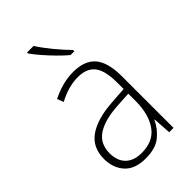

<svg xmlns="http://www.w3.org/2000/svg" viewBox="-234 -845 936 936"><g transform="rotate(-45 234.0 -377.5)"><path d="M238 -539Q316 -539 353.5 -495.5Q391 -452 391 -355V0H361L355 -94H353Q334 -52 296.5 -21Q259 10 190 10Q117 10 80.5 -30Q44 -70 44 -133Q44 -212 102 -252.5Q160 -293 267 -300L353 -306V-349Q353 -434 324.5 -469.5Q296 -505 236 -505Q204 -505 171 -496Q138 -487 102 -468L89 -501Q123 -518 160.5 -528.5Q198 -539 238 -539ZM270 -269Q180 -263 131.5 -230.5Q83 -198 83 -133Q83 -80 112.5 -51.5Q142 -23 195 -23Q275 -23 313.5 -76.5Q352 -130 353 -219V-274ZM191 -765Q213 -730 248 -687.5Q283 -645 313 -615V-606H287Q263 -626 236.5 -653Q210 -680 186 -707.5Q162 -735 146 -758V-765Z"/></g></svg>

Font: Noto Sans Sinhala UI SemiCondensed ExtraLight
Style: Regular
Weight: 200
Width: 4
Designer: Jelle Bosma - Monotype Design Team
Foundry: Monotype Imaging Inc.
Version: Version 2.006; ttfautohint (v1.8.4.7-5d5b)